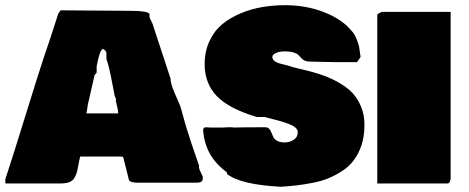

<svg xmlns="http://www.w3.org/2000/svg" viewBox="-36 -717 1784 731"><path d="M269.5 -121.1Q266.1 -109.9 262.9 -91.6Q259.8 -73.2 257.1 -62.7Q254.4 -52.2 248 -40.8Q241.7 -29.3 228.8 -23.9Q215.8 -18.6 195.3 -18.6H-15.6V-35.2Q10.3 -112.8 59.8 -273.4Q109.4 -434.1 136.7 -516.6V-515.6Q153.3 -563 185.5 -664.1Q186 -665 187 -666.5Q191.4 -673.8 195.3 -677.7L459 -675.8Q526.4 -675.8 533.2 -664.1V-651.4Q534.2 -647 543.9 -628.9Q591.3 -483.9 613.3 -418V-412.1Q615.2 -397.9 622.1 -379.9Q628.9 -361.8 638.4 -341.1Q647.9 -320.3 651.9 -308.6L671.4 -238.3Q688.5 -181.6 721.7 -86.9V-87.9V-78.1Q723.1 -71.3 729 -59.6Q734.9 -47.9 736.3 -43Q736.3 -29.3 730.7 -25.4Q725.1 -21.5 709 -21.5H482.4Q474.1 -22.5 471.7 -22.9Q469.2 -23.4 464.1 -24.9Q459 -26.4 456.8 -28.8Q454.6 -31.2 454.1 -35.2L435.5 -109.4Q433.6 -118.7 431.6 -119.9Q429.7 -121.1 419.9 -121.1ZM293 -294.9V-293ZM400.4 -353.5Q397.5 -367.2 391.8 -397.7Q386.2 -428.2 380.9 -450.9Q375.5 -473.6 369.1 -493.2V-516.6Q365.2 -526.9 355.5 -531.2V-530.3Q343.8 -527.8 332 -464.8V-441.4Q331.1 -438 327.6 -435.1Q324.2 -432.1 324.2 -431.6Q308.1 -360.4 297.9 -316.4Q297.9 -311.5 295.4 -299.3Q293 -287.1 293 -285.2H414.1Q414.1 -297.9 405.3 -331.1V-341.8Q404.8 -343.3 402.6 -347.4Q400.4 -351.6 400.4 -353.5Z M1145.5 -482.4Q1132.3 -482.4 1124 -486.3Q1115.7 -490.2 1110.8 -496.1Q1106 -502 1099.9 -507.8Q1093.8 -513.7 1080.6 -517.6Q1067.4 -521.5 1046.9 -521.5Q1040.5 -521.5 1031.5 -520.3Q1022.5 -519 1011.7 -513.7Q1001 -508.3 1001 -500Q1001 -490.7 1010 -484.1Q1019 -477.5 1030.5 -474.9Q1042 -472.2 1056.4 -468.5Q1070.8 -464.8 1076.7 -461.9L1148.4 -444.3Q1180.2 -435.5 1205.6 -425.8Q1231 -416 1259.5 -399.2Q1288.1 -382.3 1307.1 -361.8Q1326.2 -341.3 1338.9 -310.3Q1351.6 -279.3 1351.6 -242.2Q1351.6 -197.3 1339.8 -162.1V-163.1Q1329.6 -131.8 1311 -107.2Q1292.5 -82.5 1267.1 -66.2Q1241.7 -49.8 1215.8 -38.8Q1189.9 -27.8 1156 -21.2Q1122.1 -14.6 1095.5 -11.5Q1068.8 -8.3 1034.2 -5.9Q880.4 -13.7 828.1 -54.7V-60.5Q783.7 -93.8 762.5 -132.8Q741.2 -171.9 737.3 -220.7Q737.3 -232.4 748 -232.4Q751 -232.4 756.8 -231.9Q762.7 -231.4 765.6 -231.4H815.4Q822.3 -232.4 835 -232.4H847.7Q851.6 -232.4 854.5 -231.4Q882.8 -232.4 951.2 -232.4H973.6Q983.4 -232.4 988.8 -226.6Q994.1 -220.7 997.3 -212.2Q1000.5 -203.6 1004.6 -195.1Q1008.8 -186.5 1019.5 -180.7Q1030.3 -174.8 1047.9 -174.8Q1066.9 -174.8 1082.3 -184.8Q1097.7 -194.8 1097.7 -213.9Q1097.7 -222.7 1089.4 -230.5Q1081.1 -238.3 1064.5 -244.6Q1047.9 -251 1034.9 -254.9Q1022 -258.8 1000 -264.2Q978 -269.5 971.7 -271.5H942.4Q836.4 -302.7 789.8 -350.8Q743.2 -398.9 743.2 -472.7Q743.2 -521.5 761.5 -560.5Q779.8 -599.6 809.8 -624.5Q839.8 -649.4 880.4 -666.3Q920.9 -683.1 962.9 -690.2Q1004.9 -697.3 1049.8 -697.3Q1129.4 -697.3 1197.5 -670.7Q1265.6 -644 1300.8 -601.6Q1313.5 -588.9 1321.3 -569.3Q1329.1 -549.8 1331.3 -538.3Q1333.5 -526.9 1336.9 -500L1323.2 -480.5H1240.2Q1226.6 -480.5 1194.8 -481.4Q1163.1 -482.4 1145.5 -482.4Z M1400.4 -18.6V-660.2Q1400.9 -664.1 1408.2 -667.2Q1415.5 -670.4 1417 -671.9H1679.7V-36.1Q1677.2 -25.9 1675 -22.2Q1672.9 -18.6 1668 -18.6Z"/></svg>

Font: Bowlby One SC
Style: Regular
Weight: 400
Width: 1
Version: Version 1.2